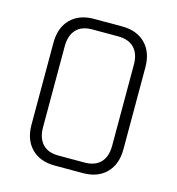

<svg xmlns="http://www.w3.org/2000/svg" viewBox="-98 -728 750 813"><g transform="rotate(15 276.5 -321.5)"><path d="M219 -45H333Q379 -45 403.5 -70.5Q428 -96 428 -144V-499Q428 -547 403.5 -572.5Q379 -598 333 -598H219Q173 -598 149 -572Q125 -546 125 -499V-144Q125 -97 149 -71Q173 -45 219 -45ZM338 0H215Q150 0 112.5 -38Q75 -76 75 -142V-501Q75 -567 112.5 -605Q150 -643 215 -643H338Q403 -643 440.5 -605Q478 -567 478 -501V-142Q478 -76 440.5 -38Q403 0 338 0Z"/></g></svg>

Font: Rajdhani
Style: Regular
Weight: 400
Designer: Satya Rajpurohit, Jyotish Sonowal
Foundry: Indian Type Foundry
Version: Version 1.201 February 1, 2022